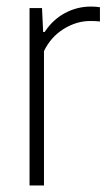

<svg xmlns="http://www.w3.org/2000/svg" viewBox="-20 -565 330 585"><path d="M70 -540.5H108L111.5 -467.5H116Q141 -505.5 178 -525.2Q215 -545 257 -545Q272.5 -545 284.5 -543V-499.5Q274 -501 255 -501Q213 -501 174 -476.8Q135 -452.5 114 -409.5V0H70Z"/></svg>

Font: Encode Sans Condensed ExLight
Style: Regular
Weight: 275
Width: 3
Designer: Multiple Designers
Foundry: Impallari Type
Version: Version 2.000